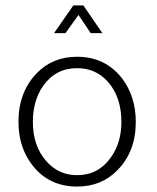

<svg xmlns="http://www.w3.org/2000/svg" viewBox="-20 -675 578 707"><path d="M264 -466Q367 -466 429 -387Q480 -320 480 -226Q480 -118 414 -50Q355 12 264 12Q160 12 99 -67Q48 -133 48 -226Q48 -335 114 -404Q173 -466 264 -466ZM264 -424Q185 -424 139 -359Q101 -305 101 -226Q101 -137 151 -81Q196 -30 264 -30Q342 -30 388 -95Q427 -149 427 -226Q427 -317 378 -373Q333 -424 264 -424ZM250 -655H287L357 -553H314L269 -620L221 -553H179Z"/></svg>

Font: Tajawal Light
Style: Regular
Weight: 300
Designer: Boutros Fonts
Foundry: Created by Boutros International 2017
Version: Version 1.700